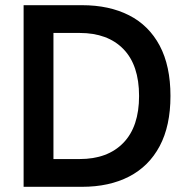

<svg xmlns="http://www.w3.org/2000/svg" viewBox="-20 -720 713 740"><path d="M71 0V-700H296Q401 -700 477.5 -661Q554 -622 595.5 -544Q637 -466 637 -350Q637 -235 595.5 -157Q554 -79 477.5 -39.5Q401 0 296 0ZM186 -107H287Q395 -107 455.5 -169.5Q516 -232 516 -350Q516 -469 455.5 -531Q395 -593 287 -593H186Z"/></svg>

Font: Zen Kaku Gothic Antique
Style: Bold
Weight: 700
Designer: Yoshimichi Ohira
Foundry: Positype
Version: Version 1.001